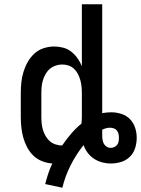

<svg xmlns="http://www.w3.org/2000/svg" viewBox="-20 -755 658 896"><path d="M271 121 191 104Q197 80 205 55.5Q213 31 224 8Q199 6 176 -3Q153 -12 135.5 -29Q118 -46 106.5 -68Q95 -90 88.5 -113.5Q82 -137 79.5 -161.5Q77 -186 77 -210V-320Q77 -345 79.5 -370Q82 -395 89.5 -419.5Q97 -444 109.5 -466Q122 -488 140.5 -505Q159 -522 183.5 -530Q208 -538 233 -538Q254 -538 275 -532.5Q296 -527 312.5 -514Q329 -501 341.5 -483.5Q354 -466 362 -446V-735H457V-227Q468 -229 478.5 -230Q489 -231 499 -231Q523 -231 546.5 -223.5Q570 -216 586.5 -199Q603 -182 610.5 -159Q618 -136 618 -112Q618 -87 610.5 -63.5Q603 -40 585.5 -23Q568 -6 544.5 1Q521 8 496 8Q476 8 456 2.5Q436 -3 419 -14Q402 -25 389.5 -41.5Q377 -58 370 -78Q335 -34 309.5 16.5Q284 67 271 121ZM270 -76Q289 -104 311.5 -130.5Q334 -157 360 -178Q361 -186 361.5 -194Q362 -202 362 -210V-320Q362 -335 360.5 -350.5Q359 -366 355 -380.5Q351 -395 344 -409Q337 -423 326 -433.5Q315 -444 300.5 -449Q286 -454 270 -454Q255 -454 240 -449Q225 -444 213 -434Q201 -424 193 -410Q185 -396 180.5 -381.5Q176 -367 174.5 -351.5Q173 -336 173 -320V-210Q173 -194 174.5 -178.5Q176 -163 180.5 -148.5Q185 -134 193 -120Q201 -106 212.5 -96Q224 -86 239.5 -81Q255 -76 270 -76ZM496 -65Q505 -65 513 -68.5Q521 -72 526.5 -79Q532 -86 533.5 -94.5Q535 -103 535 -112Q535 -121 533 -130Q531 -139 525.5 -146Q520 -153 511 -156Q502 -159 493 -159Q484 -159 475 -156.5Q466 -154 457 -150Q457 -144 457 -137Q457 -130 457 -123Q457 -113 458.5 -103Q460 -93 464.5 -84.5Q469 -76 477.5 -70.5Q486 -65 496 -65Z"/></svg>

Font: Iosevka Curly Medium Extended
Style: Regular
Weight: 500
Width: 7
Monospace: yes
Designer: Belleve Invis
Foundry: Belleve Invis
Version: Version 11.1.0; ttfautohint (v1.8.3)